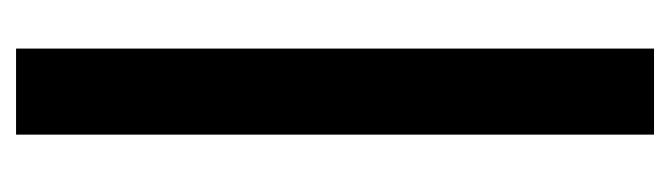

<svg xmlns="http://www.w3.org/2000/svg" viewBox="-332 -416 874 251"><g transform="rotate(90 105.5 -291.0)"><path d="M156.5 125.5H44V-708.5H156.5Z"/></g></svg>

Font: League Spartan SemiBold
Style: Regular
Weight: 600
Foundry: The League of Moveable Type
Version: Version 2.002